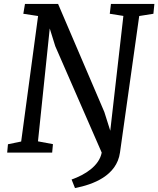

<svg xmlns="http://www.w3.org/2000/svg" viewBox="-20 -767 796 965"><path d="M16.1 0H242.2L246.1 -42.5L170.9 -56.6L230 -624L257.8 -534.7L491.2 0C478.5 66.9 407.7 111.3 339.8 135.3L356.9 178.2C447.8 160.6 566.4 116.7 583 0L679.7 -686.5L751 -697.8L755.9 -747.1H537.6L531.7 -697.8L600.1 -687L534.2 -109.9L504.4 -204.1L272 -747.1H105.5L97.2 -697.8L171.4 -686.5L86.4 -55.7L20 -42Z"/></svg>

Font: Merriweather
Style: Italic
Weight: 400
Italic angle: -7.5°
Designer: Eben Sorkin
Foundry: Eben Sorkin
Version: Version 1.001